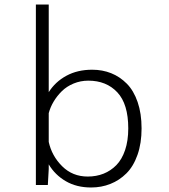

<svg xmlns="http://www.w3.org/2000/svg" viewBox="-20 -820 750 851"><path d="M139 0V-800H196V-411.5Q225 -457.5 274.2 -484.2Q323.5 -511 388.5 -511Q434 -511 472.8 -495.5Q511.5 -480 542 -449.2Q572.5 -418.5 590 -367.8Q607.5 -317 607.5 -251Q607.5 -185 589.5 -133.8Q571.5 -82.5 540.2 -51.5Q509 -20.5 469.2 -4.8Q429.5 11 384 11Q319.5 11 271.8 -16.8Q224 -44.5 196 -91.5V-71L192 0ZM371.5 -462.5Q337 -462.5 306.2 -449.8Q275.5 -437 254 -415.8Q232.5 -394.5 217.8 -369.8Q203 -345 196 -318.5V-191Q209.5 -129 255.5 -83.2Q301.5 -37.5 369 -37.5Q407 -37.5 439 -50.2Q471 -63 495.8 -88.2Q520.5 -113.5 534.5 -155Q548.5 -196.5 548.5 -251Q548.5 -359 500 -410.8Q451.5 -462.5 371.5 -462.5Z"/></svg>

Font: League Mono UltraLight
Style: Regular
Weight: 200
Width: 6
Designer: Tyler Finck
Foundry: The League of Moveable Type / Tyler Finck
Version: Version 2.210